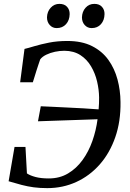

<svg xmlns="http://www.w3.org/2000/svg" viewBox="-20 -963 672 991"><path d="M224 8Q186 8 154.2 3.8Q122.5 -0.5 91.8 -8.5Q61 -16.5 24.5 -27.5L55 -204.5H111.5L119 -68Q135 -57 163.2 -49.5Q191.5 -42 232 -42Q288 -42 331.2 -67.8Q374.5 -93.5 406 -137Q437.5 -180.5 456.8 -235.2Q476 -290 483.5 -347.5L176 -337L190.5 -414.5Q215.5 -413.5 251.2 -411.8Q287 -410 327.8 -408Q368.5 -406 410.2 -403.8Q452 -401.5 489 -398.5Q490.5 -413 491 -429Q491.5 -445 491.5 -460Q491 -500 481.2 -542Q471.5 -584 450.2 -620.2Q429 -656.5 395 -678.5Q361 -700.5 312.5 -701Q288.5 -701 263.8 -695.8Q239 -690.5 218.5 -680.5Q198 -670.5 187.5 -656.5Q183 -643.5 178 -628.5Q173 -613.5 168 -598Q163 -582.5 158.5 -567.2Q154 -552 149.5 -538.5H84L106.5 -710.5Q126 -715 158.2 -724.8Q190.5 -734.5 233.2 -743Q276 -751.5 327.5 -751.5Q403 -751.5 455.2 -725Q507.5 -698.5 539.5 -653.8Q571.5 -609 586.5 -552.8Q601.5 -496.5 602 -436.5Q603.5 -336.5 575 -254.8Q546.5 -173 494.8 -114.2Q443 -55.5 373.8 -23.8Q304.5 8 224 8ZM272.5 -818Q251 -818 236.8 -833.8Q222.5 -849.5 222.5 -873.5Q223.5 -903.5 241.8 -923.2Q260 -943 286.5 -943Q312.5 -943 326.2 -927.8Q340 -912.5 339.5 -890Q339 -858.5 320.8 -838.2Q302.5 -818 272.5 -818ZM453 -818Q431.5 -818 417.2 -833.8Q403 -849.5 403 -873.5Q404 -903.5 421.8 -923.2Q439.5 -943 467 -943Q492.5 -943 506.2 -927.8Q520 -912.5 519.5 -890Q519 -858.5 501 -838.2Q483 -818 453 -818Z"/></svg>

Font: Merriweather 36pt
Style: Italic
Weight: 400
Italic angle: -7.8°
Version: Version 2.101